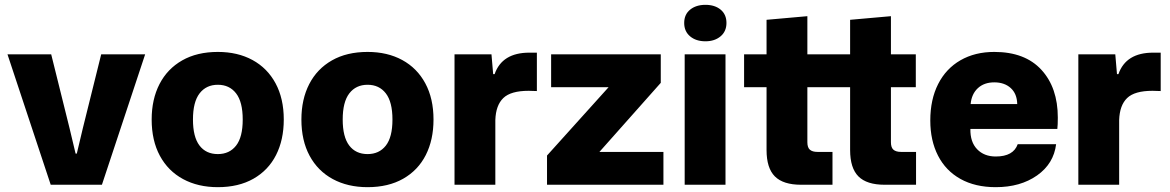

<svg xmlns="http://www.w3.org/2000/svg" viewBox="-20 -765 4845 795"><path d="M11 -540H192L268 -234L293 -129H298L323 -234L399 -540H581L402 0H190Z M608 -270Q608 -354 640.5 -417Q673 -480 734.5 -515Q796 -550 882 -550Q964 -550 1025.5 -516.5Q1087 -483 1121 -420Q1155 -357 1155 -270Q1155 -186 1123 -123Q1091 -60 1029.5 -25Q968 10 882 10Q800 10 738 -23.5Q676 -57 642 -120Q608 -183 608 -270ZM985 -270Q985 -343 957.5 -378.5Q930 -414 882 -414Q834 -414 806.5 -378.5Q779 -343 779 -270Q779 -198 806 -162.5Q833 -127 882 -127Q930 -127 957.5 -162Q985 -197 985 -270Z M1228 -270Q1228 -354 1260.5 -417Q1293 -480 1354.5 -515Q1416 -550 1502 -550Q1584 -550 1645.5 -516.5Q1707 -483 1741 -420Q1775 -357 1775 -270Q1775 -186 1743 -123Q1711 -60 1649.5 -25Q1588 10 1502 10Q1420 10 1358 -23.5Q1296 -57 1262 -120Q1228 -183 1228 -270ZM1605 -270Q1605 -343 1577.5 -378.5Q1550 -414 1502 -414Q1454 -414 1426.5 -378.5Q1399 -343 1399 -270Q1399 -198 1426 -162.5Q1453 -127 1502 -127Q1550 -127 1577.5 -162Q1605 -197 1605 -270Z M1862 -540H2015L2022 -458H2028Q2059 -547 2172 -547H2203V-388L2169 -389Q2095 -389 2064 -359Q2033 -329 2031 -268V0H1862Z M2245 -121 2500 -404H2262V-540H2716V-422L2462 -136H2727V0H2245Z M2815 -540H2984V0H2815ZM2813 -670Q2813 -705 2837.5 -725Q2862 -745 2901 -745Q2940 -745 2964 -725Q2988 -705 2988 -670Q2988 -635 2963.5 -614.5Q2939 -594 2901 -594Q2862 -594 2837.5 -614.5Q2813 -635 2813 -670Z M3154 -144V-404H3061V-540H3154V-683L3323 -698V-540H3500V-683L3669 -698V-540H3772V-404H3669V-176Q3669 -154 3679.5 -145Q3690 -136 3711 -136H3773V0H3643Q3569 0 3534.5 -34.5Q3500 -69 3500 -144V-404H3323V-176Q3323 -154 3333.5 -145Q3344 -136 3365 -136H3427V0H3297Q3223 0 3188.5 -34.5Q3154 -69 3154 -144Z M3832 -266Q3832 -353 3864.5 -417Q3897 -481 3957 -515.5Q4017 -550 4097 -550Q4224 -550 4292 -476Q4360 -402 4360 -278Q4360 -247 4358 -231H3998Q3997 -177 4026 -147Q4055 -117 4103 -117Q4176 -117 4194 -168H4353Q4343 -87 4274 -38.5Q4205 10 4103 10Q4018 10 3957 -24Q3896 -58 3864 -120.5Q3832 -183 3832 -266ZM4192 -334Q4191 -377 4165 -400.5Q4139 -424 4097 -424Q4055 -424 4029 -400Q4003 -376 3999 -334Z M4445 -540H4598L4605 -458H4611Q4642 -547 4755 -547H4786V-388L4752 -389Q4678 -389 4647 -359Q4616 -329 4614 -268V0H4445Z"/></svg>

Font: Mona Sans ExtraBold
Style: Regular
Weight: 800
Designer: Deni Anggara
Foundry: GitHub
Version: Version 2.000